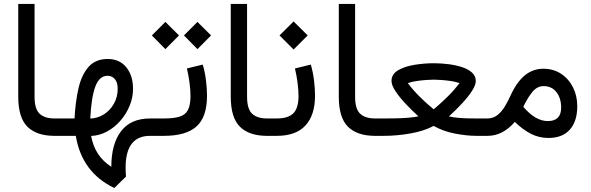

<svg xmlns="http://www.w3.org/2000/svg" viewBox="-20 -687 2987 971"><path d="M267.1 0H254.9Q165.5 0 118.9 -45.9Q72.3 -91.8 72.3 -197.8V-667H154.8V-197.3Q154.8 -135.3 180.7 -111.6Q206.5 -87.9 254.9 -87.9H267.1Z M558.1 263.7Q394 185.5 363.3 0H247.6V-87.9H356.9Q361.3 -171.4 376.7 -239.5Q392.1 -307.6 427.2 -348.1Q462.4 -388.7 524.9 -388.7Q584.5 -388.7 618.7 -346.7Q652.8 -304.7 652.8 -237.8Q652.8 -193.8 635.5 -151.9Q618.2 -109.9 588.4 -75.9Q558.6 -42 520.5 -21.5Q482.4 -1 440.9 0.5Q459 102.5 543 156.7Q543 41.5 592 -23.2Q641.1 -87.9 739.7 -87.9H756.3V0H738.8Q615.2 0 615.2 161.1Q615.2 171.4 615.7 183.1Q616.2 194.8 617.2 206.1ZM436.5 -87.4Q474.6 -88.9 506.1 -109.1Q537.6 -129.4 556.4 -163.1Q575.2 -196.8 575.2 -237.8Q575.2 -270.5 560.8 -287.1Q546.4 -303.7 523.9 -303.7Q482.4 -303.7 462.2 -249.5Q441.9 -195.3 436.5 -87.4Z M1005.4 -360.4Q1016.6 -322.3 1021.7 -280.5Q1026.9 -238.8 1026.9 -203.1Q1026.9 -95.2 973.9 -47.6Q920.9 0 809.6 0H736.8V-87.9H809.6Q857.9 -87.9 887.2 -96.7Q916.5 -105.5 929.9 -129.9Q943.4 -154.3 943.4 -201.7Q943.4 -230.5 938.5 -268.3Q933.6 -306.2 925.3 -340.8ZM910.2 -507.8 978.5 -576.2 1047.4 -507.8 978.5 -438.5ZM748 -507.8 816.4 -576.2 885.3 -507.8 816.4 -438.5Z M1341.8 0H1329.6Q1240.2 0 1193.6 -45.9Q1147 -91.8 1147 -197.8V-667H1229.5V-197.3Q1229.5 -135.3 1255.4 -111.6Q1281.2 -87.9 1329.6 -87.9H1341.8Z M1573.2 -203.1Q1573.2 -105 1524.9 -52.5Q1476.6 0 1380.4 0H1322.3V-87.9H1380.4Q1437 -87.9 1463.4 -114Q1489.7 -140.1 1489.7 -201.7Q1489.7 -230.5 1484.9 -268.3Q1480 -306.2 1471.7 -340.8L1551.8 -360.4Q1563 -322.3 1568.1 -280.5Q1573.2 -238.8 1573.2 -203.1ZM1393.6 -507.8 1464.8 -578.6 1536.1 -507.8 1464.8 -436.5Z M1888.2 0H1876Q1786.6 0 1740 -45.9Q1693.4 -91.8 1693.4 -197.8V-667H1775.9V-197.3Q1775.9 -135.3 1801.8 -111.6Q1827.6 -87.9 1876 -87.9H1888.2Z M2250.5 -98.6Q2271 -93.3 2297.1 -91.1Q2323.2 -88.9 2347.9 -88.4Q2372.6 -87.9 2388.7 -87.9H2411.1V0H2388.7Q2339.8 0 2279.8 -11.7Q2219.7 -23.4 2173.3 -50.3Q2125 -24.4 2056.4 -12.2Q1987.8 0 1920.9 0H1868.7V-87.9H1922.4Q1946.3 -87.9 1978 -88.4Q2009.8 -88.9 2041.5 -91.3Q2073.2 -93.8 2096.2 -98.6Q2061 -130.4 2030 -163.6Q1999 -196.8 1979.5 -226.6Q1960 -256.3 1960 -277.8Q1960 -311.5 1992.4 -331.1Q2024.9 -350.6 2074.5 -358.9Q2124 -367.2 2174.8 -367.2Q2210.4 -367.2 2247.6 -362.5Q2284.7 -357.9 2316.2 -347.7Q2347.7 -337.4 2366.9 -320.1Q2386.2 -302.7 2386.2 -277.8Q2386.2 -256.8 2367.2 -227.3Q2348.1 -197.8 2317.4 -164.6Q2286.6 -131.3 2250.5 -98.6ZM2173.3 -284.2Q2158.7 -284.2 2135 -282.5Q2111.3 -280.8 2086.2 -277.1Q2061 -273.4 2042.5 -266.6Q2069.8 -230.5 2100.1 -200.4Q2130.4 -170.4 2151.9 -152.3Q2173.3 -134.3 2173.3 -134.3Q2173.3 -134.3 2194.3 -152.3Q2215.3 -170.4 2245.8 -200.4Q2276.4 -230.5 2304.2 -266.6Q2285.6 -273.4 2260.7 -277.1Q2235.8 -280.8 2212.2 -282.5Q2188.5 -284.2 2173.3 -284.2ZM2400.6 0V-87.9H2445.3V0Z M2583.5 -70.3Q2522 0 2446.8 0H2425.8V-87.9H2444.3Q2474.1 -87.9 2495.6 -105Q2517.1 -122.1 2532.7 -147.9Q2548.3 -173.8 2560.5 -200.7Q2592.8 -272 2634 -305.7Q2675.3 -339.4 2727.1 -339.4Q2779.3 -339.4 2818.1 -313.5Q2856.9 -287.6 2878.2 -244.6Q2899.4 -201.7 2899.4 -149.9Q2899.4 -73.7 2861.8 -31.5Q2824.2 10.7 2753.9 10.7Q2706.5 10.7 2666 -9.8Q2625.5 -30.3 2583.5 -70.3ZM2626.5 -146.5Q2658.7 -109.4 2689.5 -92Q2720.2 -74.7 2750 -74.7Q2817.9 -74.7 2817.9 -142.6Q2817.9 -190.4 2794.2 -220.9Q2770.5 -251.5 2729 -251.5Q2694.8 -251.5 2669.7 -218.8Q2644.5 -186 2626.5 -146.5Z"/></svg>

Font: Vazir UI
Style: Regular-UI
Weight: 400
Designer: Saber Rastikerdar
Foundry: Saber Rastikerdar
Version: Version 30.1.0